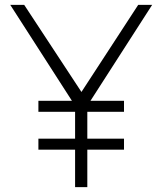

<svg xmlns="http://www.w3.org/2000/svg" viewBox="-20 -765 664 785"><path d="M137 -153H287V0H337V-153H487V-198H337V-308H487V-353H350L602 -745H545L313 -389L79 -745H22L274 -353H137V-308H287V-198H137Z"/></svg>

Font: Plus Jakarta Sans ExtraLight
Style: Regular
Weight: 200
Designer: Gumpita Rahayu
Foundry: Tokotype
Version: Version 2.004; ttfautohint (v1.8.3)